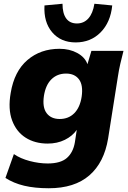

<svg xmlns="http://www.w3.org/2000/svg" viewBox="-20 -779 684 1023"><path d="M240 224Q165 224 108.5 210.5Q52 197 9 169L54 42Q89 66 138.5 79Q188 92 234 92Q303 92 336.5 62.5Q370 33 379 -21L389 -87Q366 -54 325.5 -34Q285 -14 234 -14Q166 -14 116.5 -45.5Q67 -77 44.5 -137.5Q22 -198 37 -284Q56 -399 126 -459Q196 -519 297 -519Q351 -519 392 -496.5Q433 -474 446 -437L467 -508H638Q629 -474 621 -439Q613 -404 608 -370L556 -41Q535 87 456 155.5Q377 224 240 224ZM298 -145Q345 -145 375.5 -175.5Q406 -206 415 -263Q424 -325 401 -356Q378 -387 332 -387Q285 -387 254 -356.5Q223 -326 214 -268Q205 -207 228.5 -176Q252 -145 298 -145ZM383 -553Q304 -553 258 -607Q212 -661 217 -750L313 -759Q313 -708 332.5 -681Q352 -654 390 -654Q427 -654 451 -681Q475 -708 483 -759L578 -750Q569 -660 516 -606.5Q463 -553 383 -553Z"/></svg>

Font: Mulish Black
Style: Italic
Weight: 900
Italic angle: -9°
Designer: Vernon Adams
Foundry: Vernon Adams
Version: Version 3.603; ttfautohint (v1.8.3)